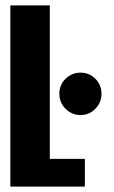

<svg xmlns="http://www.w3.org/2000/svg" viewBox="-20 -695 425 715"><path d="M18.5 0V-675H165.5V-103.5H296V0ZM280.5 -266.5Q247.5 -266.5 224.2 -289.8Q201 -313 201 -346Q201 -379 224.2 -401.8Q247.5 -424.5 280.5 -424.5Q312 -424.5 335 -401.8Q358 -379 358 -346Q358 -313 335 -289.8Q312 -266.5 280.5 -266.5Z"/></svg>

Font: Anybody Condensed Regular
Style: Bold
Weight: 700
Width: 3
Designer: Tyler Finck
Foundry: Etcetera Type Company
Version: Version 1.010; ttfautohint (v1.8.3) -l 8 -r 50 -G 200 -x 14 